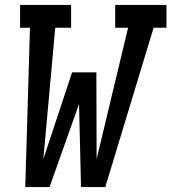

<svg xmlns="http://www.w3.org/2000/svg" viewBox="-20 -755 692 775"><path d="M82 0 101 -643H61V-735H267V-643H203L155 -113L271 -463H369L370 -113L497 -643H445V-735H652V-643H600L405 0H307L299 -335L180 0Z"/></svg>

Font: Iosevka Slab SmBdExObl
Style: Regular
Weight: 600
Width: 7
Italic angle: -9°
Monospace: yes
Designer: Belleve Invis
Foundry: Belleve Invis
Version: Version 11.1.0; ttfautohint (v1.8.3)